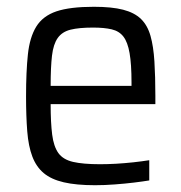

<svg xmlns="http://www.w3.org/2000/svg" viewBox="-20 -538 534 566"><path d="M260.2 8Q204.8 8 167.9 -0.6Q130.9 -9.2 108.8 -27.8Q86.8 -46.3 75.3 -76.6Q63.8 -106.9 60.3 -151.1Q56.8 -195.3 56.8 -254Q56.8 -326.8 62.2 -377.3Q67.5 -427.8 86.8 -459.4Q106.2 -490.9 146.2 -504.5Q186.3 -518 256.7 -518Q309.5 -518 342.9 -509.4Q376.3 -500.8 395.7 -482Q415 -463.1 423.7 -432.1Q432.5 -401 435.2 -356.8Q438 -312.7 438 -255.5V-231H129.3Q129.3 -176.4 133.8 -141.2Q138.3 -106.1 152.1 -86.8Q166 -67.5 195.5 -60.7Q224.9 -53.9 275 -53.9Q297.3 -53.9 322.4 -55.3Q347.4 -56.8 372.9 -59.5Q398.3 -62.3 420 -65.7V-6.1Q401.9 -3.1 375.1 0.2Q348.3 3.5 318.2 5.7Q288.2 8 260.2 8ZM367.7 -266.3V-294.4Q367.7 -349.1 362 -381.4Q356.4 -413.7 343.9 -430Q331.4 -446.3 309.3 -451.5Q287.2 -456.7 254.3 -456.7Q212.7 -456.7 188 -450.5Q163.3 -444.4 150.3 -426.2Q137.3 -408 133.3 -374.1Q129.3 -340.2 129.3 -284.8H386.7Z"/></svg>

Font: Saira Thin SemiCondensed
Style: Regular
Weight: 100
Width: 4
Version: Version 1.101